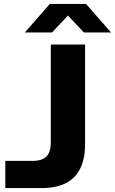

<svg xmlns="http://www.w3.org/2000/svg" viewBox="-20 -955 584 975"><path d="M7 0V-138H145Q194 -138 216 -160.5Q238 -183 238 -231V-729H412V-221Q412 -150 388 -100.5Q364 -51 315.5 -25.5Q267 0 192 0ZM106 -790 233 -935H417L544 -790H406L325 -876L244 -790Z"/></svg>

Font: Mona Sans Expanded
Style: Bold
Weight: 700
Width: 7
Designer: Deni Anggara
Foundry: GitHub
Version: Version 2.000